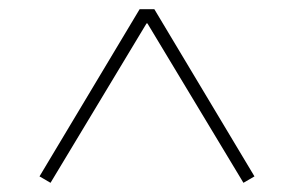

<svg xmlns="http://www.w3.org/2000/svg" viewBox="-20 -718 640 418"><path d="M66 -334 284 -698H316L534 -334L510 -320L301 -667H299L90 -320Z"/></svg>

Font: IBM Plex Serif ExtraLight
Style: Regular
Weight: 200
Designer: Mike Abbink, Paul van der Laan, Pieter van Rosmalen
Foundry: Bold Monday
Version: Version 2.5